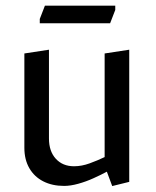

<svg xmlns="http://www.w3.org/2000/svg" viewBox="-20 -635 542 669"><path d="M371 13.3 352.3 -36.8Q332.1 -25.8 305.8 -14Q279.6 -2.1 252.7 5.3Q225.9 12.8 203.3 12.8Q161.8 12.8 130.6 -3.2Q99.5 -19.1 82.2 -49Q64.9 -78.9 64.9 -120V-448.7L150.6 -461.8V-152.3Q150.6 -107.9 174.5 -81.8Q198.4 -55.7 237.9 -55.7Q264.7 -55.7 292.3 -65.8Q319.9 -75.8 344.6 -87.7V-448.7L430.3 -461.8V-1.3ZM381.6 -615.3V-600.3L363.7 -554H118.6V-569L136.5 -615.3Z"/></svg>

Font: Ancizar Sans Thin
Style: Regular
Weight: 100
Designer: Cesar Puertas, Viviana Monsalve, Julian Moncada, Julian Prieto, Jose Castro, Mariel Hernandez, Felipe Aragon, Sara Alarc
Version: Version 8.100